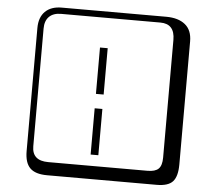

<svg xmlns="http://www.w3.org/2000/svg" viewBox="-62 -822 1223 1102"><g transform="rotate(5 550.0 -271.0)"><path d="M532.2 -544.9V-277.8H487.8V-544.9ZM532.2 -194.8V71.8H487.8V-194.8ZM249 -717.8Q204.1 -717.8 179.9 -693.8Q155.8 -669.9 155.8 -625V53.2Q155.8 136.2 249 136.2H820.8Q865.7 136.2 884.8 117.2Q903.8 98.1 903.8 53.2V-625Q903.8 -717.8 820.8 -717.8ZM1000 84Q1000 152.8 973.4 182.4Q946.8 211.9 880.9 211.9H249Q181.2 211.9 150.6 181.4Q120.1 150.9 120.1 84V-625Q120.1 -687 154.1 -720.5Q188 -753.9 249 -753.9H851.1Q920.9 -753.9 960.4 -721.9Q1000 -689.9 1000 -625Z"/></g></svg>

Font: Linux Biolinum Keyboard O
Style: Regular
Weight: 700
Designer: Philipp H. Poll
Foundry: Philipp H. Poll
Version: Version 0.6.1